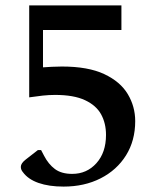

<svg xmlns="http://www.w3.org/2000/svg" viewBox="-20 -550 576 710"><path d="M215 140Q161 140 122.5 126.5Q84 113 65 87Q57 78 57 67Q57 54 75 40L120 5H132L143 26Q159 57 183 75Q207 93 247 93Q301 93 336.5 53.5Q372 14 372 -51Q372 -94 354 -127Q336 -160 294.5 -179.5Q253 -199 184 -199Q161 -199 138 -196.5Q115 -194 88 -190V-530H429V-439H139V-301Q155 -302 172 -303Q189 -304 209 -304Q306 -304 365.5 -276Q425 -248 452.5 -202Q480 -156 480 -102Q480 -30 446 24.5Q412 79 352 109.5Q292 140 215 140Z"/></svg>

Font: Spectral SC SemiBold
Style: Regular
Weight: 600
Designer: Jean-Baptiste Levee
Foundry: Production Type
Version: Version 2.001